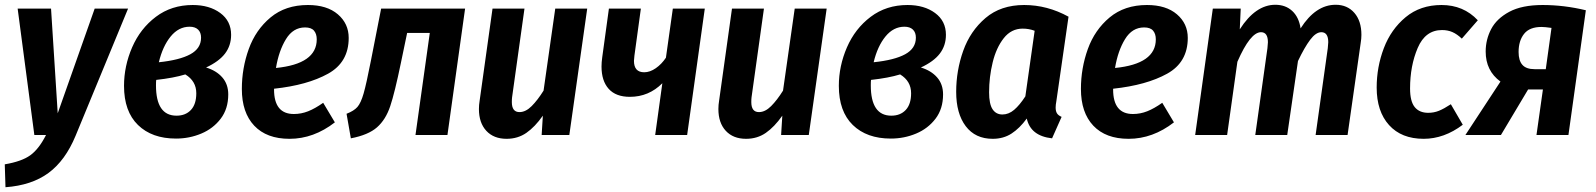

<svg xmlns="http://www.w3.org/2000/svg" viewBox="-38 -566 6692 805"><path d="M279 3Q236 107 165.5 159Q95 211 -15 219L-18 123Q53 111 89 85Q125 59 155 0H106L36 -530H176L204 -91L359 -530H499Z M931 -420Q931 -375 905.5 -341.5Q880 -308 826 -283Q869 -270 894 -241.5Q919 -213 919 -170Q919 -110 887.5 -68.5Q856 -27 806 -6Q756 15 700 15Q599 15 540.5 -42Q482 -99 482 -206Q482 -289 516 -367.5Q550 -446 615.5 -495.5Q681 -545 770 -545Q840 -545 885.5 -511.5Q931 -478 931 -420ZM628 -305Q715 -314 760 -338.5Q805 -363 805 -408Q805 -430 792.5 -442Q780 -454 757 -454Q711 -454 677.5 -413Q644 -372 628 -305ZM617 -231Q616 -225 616 -208Q616 -81 702 -81Q740 -81 762.5 -105Q785 -129 785 -175Q785 -226 739 -254Q690 -239 617 -231Z M1424 -407Q1424 -305 1337.5 -257Q1251 -209 1111 -194V-191Q1111 -88 1194 -88Q1225 -88 1254 -99.5Q1283 -111 1317 -135L1366 -53Q1277 16 1176 16Q1080 16 1028 -39Q976 -94 976 -193Q976 -280 1005 -360.5Q1034 -441 1096.5 -493Q1159 -545 1253 -545Q1333 -545 1378.5 -506Q1424 -467 1424 -407ZM1290 -401Q1290 -424 1278.5 -437.5Q1267 -451 1241 -451Q1191 -451 1161 -402Q1131 -353 1119 -281Q1290 -298 1290 -401Z M1838 0H1704L1764 -428H1669L1643 -303Q1617 -177 1598 -120.5Q1579 -64 1542.5 -32Q1506 0 1433 14L1415 -89Q1446 -101 1460.5 -117.5Q1475 -134 1486.5 -174Q1498 -214 1517 -311L1560 -530H1912Z M1970 -109Q1970 -126 1973 -144L2027 -530H2161L2109 -158Q2108 -151 2108 -138Q2108 -96 2140 -96Q2166 -96 2191 -121Q2216 -146 2241 -186L2290 -530H2424L2349 0H2233L2238 -81Q2205 -34 2169 -9Q2133 16 2086 16Q2032 16 2001 -17.5Q1970 -51 1970 -109Z M2843 0H2709L2739 -217Q2682 -160 2603 -160Q2544 -160 2514 -193.5Q2484 -227 2484 -287Q2484 -305 2487 -326L2515 -530H2649L2622 -333Q2620 -317 2620 -311Q2620 -263 2663 -263Q2687 -263 2711.5 -280Q2736 -297 2754 -324L2783 -530H2917Z M2974 -109Q2974 -126 2977 -144L3031 -530H3165L3113 -158Q3112 -151 3112 -138Q3112 -96 3144 -96Q3170 -96 3195 -121Q3220 -146 3245 -186L3294 -530H3428L3353 0H3237L3242 -81Q3209 -34 3173 -9Q3137 16 3090 16Q3036 16 3005 -17.5Q2974 -51 2974 -109Z M3928 -420Q3928 -375 3902.5 -341.5Q3877 -308 3823 -283Q3866 -270 3891 -241.5Q3916 -213 3916 -170Q3916 -110 3884.5 -68.5Q3853 -27 3803 -6Q3753 15 3697 15Q3596 15 3537.5 -42Q3479 -99 3479 -206Q3479 -289 3513 -367.5Q3547 -446 3612.5 -495.5Q3678 -545 3767 -545Q3837 -545 3882.5 -511.5Q3928 -478 3928 -420ZM3625 -305Q3712 -314 3757 -338.5Q3802 -363 3802 -408Q3802 -430 3789.5 -442Q3777 -454 3754 -454Q3708 -454 3674.5 -413Q3641 -372 3625 -305ZM3614 -231Q3613 -225 3613 -208Q3613 -81 3699 -81Q3737 -81 3759.5 -105Q3782 -129 3782 -175Q3782 -226 3736 -254Q3687 -239 3614 -231Z M4442 -496 4391 -142Q4388 -126 4388 -115Q4388 -100 4393.5 -91Q4399 -82 4413 -76L4373 14Q4283 4 4267 -69Q4237 -28 4203 -6Q4169 16 4124 16Q4051 16 4011 -37Q3971 -90 3971 -181Q3971 -270 4000.5 -353Q4030 -436 4094 -490.5Q4158 -545 4256 -545Q4353 -545 4442 -496ZM4109 -179Q4109 -130 4123.5 -108Q4138 -86 4165 -86Q4191 -86 4214 -105.5Q4237 -125 4261 -162L4300 -437Q4276 -446 4250 -446Q4202 -446 4170.5 -406Q4139 -366 4124 -304.5Q4109 -243 4109 -179Z M4942 -407Q4942 -305 4855.5 -257Q4769 -209 4629 -194V-191Q4629 -88 4712 -88Q4743 -88 4772 -99.5Q4801 -111 4835 -135L4884 -53Q4795 16 4694 16Q4598 16 4546 -39Q4494 -94 4494 -193Q4494 -280 4523 -360.5Q4552 -441 4614.5 -493Q4677 -545 4771 -545Q4851 -545 4896.5 -506Q4942 -467 4942 -407ZM4808 -401Q4808 -424 4796.5 -437.5Q4785 -451 4759 -451Q4709 -451 4679 -402Q4649 -353 4637 -281Q4808 -298 4808 -401Z M5670 -420Q5670 -404 5667 -386L5612 0H5478L5529 -364Q5531 -384 5531 -389Q5531 -431 5502 -431Q5479 -431 5455 -399Q5431 -367 5404 -310L5359 0H5225L5276 -364Q5278 -384 5278 -389Q5278 -431 5249 -431Q5204 -431 5150 -307L5107 0H4973L5047 -530H5164L5160 -443Q5226 -546 5309 -546Q5352 -546 5380 -520Q5408 -494 5415 -447Q5478 -546 5562 -546Q5611 -546 5640.5 -512Q5670 -478 5670 -420Z M6158 -481 6091 -404Q6071 -423 6051.5 -431.5Q6032 -440 6008 -440Q5938 -440 5906 -365Q5874 -290 5874 -195Q5874 -141 5893.5 -117Q5913 -93 5950 -93Q5974 -93 5995 -101.5Q6016 -110 6045 -129L6095 -43Q6017 16 5931 16Q5838 16 5786 -41.5Q5734 -99 5734 -199Q5734 -285 5764 -364Q5794 -443 5855.5 -494Q5917 -545 6006 -545Q6098 -545 6158 -481Z M6611 -523 6538 0H6404L6431 -191H6369L6255 0H6106L6253 -224Q6191 -269 6191 -350Q6191 -400 6214 -444Q6237 -488 6290 -516.5Q6343 -545 6430 -545Q6520 -545 6611 -523ZM6329 -348Q6329 -312 6345 -294Q6361 -276 6396 -276H6443L6467 -449Q6439 -453 6425 -453Q6375 -453 6352 -424Q6329 -395 6329 -348Z"/></svg>

Font: Fira Sans Condensed SemiBold
Style: Italic
Weight: 600
Width: 3
Italic angle: -8°
Designer: bBox Type GmbH & Carrois Corporate GbR & Edenspiekermann AG
Foundry: bBox Type GmbH & Carrois Corporate GbR & Edenspiekermann AG
Version: Version 4.301